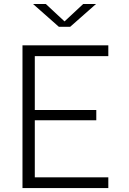

<svg xmlns="http://www.w3.org/2000/svg" viewBox="-20 -962 660 982"><path d="M95 0V-730H158V0ZM534 0H137.5V-55H534ZM472.5 -347H137.5V-399.5H472.5ZM137.5 -675V-730H534V-675ZM281 -825H339L471 -941.5H405.5L310 -852.5L214.5 -941.5H149Z"/></svg>

Font: Monaspace Neon Var ExtraLight
Style: Regular
Weight: 200
Designer: Riley Cran and the Lettermatic Team
Version: Version 1.200 (Monaspace Neon Var)